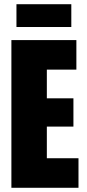

<svg xmlns="http://www.w3.org/2000/svg" viewBox="-20 -890 410 910"><path d="M34 0V-700H342V-560H202V-424H328V-290H202V-140H352V0ZM58 -762V-870H318V-762Z"/></svg>

Font: Tektur Condensed
Style: Bold
Weight: 700
Width: 3
Designer: Adam Jagosz
Foundry: Adam Jagosz
Version: Version 1.005;gftools[0.9.30]